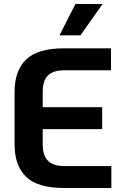

<svg xmlns="http://www.w3.org/2000/svg" viewBox="-20 -942 613 962"><path d="M53 -218V-482Q53 -588 111 -644Q169 -700 302 -700H536V-590H302Q247 -590 220.5 -564Q194 -538 194 -482V-405H492V-295H194V-218Q194 -163 220.5 -136.5Q247 -110 302 -110H538V0H302Q169 0 111 -56Q53 -112 53 -218ZM358 -922H494L383 -765H278Z"/></svg>

Font: KoHo
Style: Bold
Weight: 700
Designer: Cadson Demak & Katatrad Team
Foundry: Cadson Demak Co.,Ltd.
Version: Version 1.000; ttfautohint (v1.6)